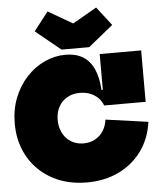

<svg xmlns="http://www.w3.org/2000/svg" viewBox="-67 -1119 980 1190"><g transform="rotate(-5 423.0 -524.5)"><path d="M512 -820H340L184 -947L274 -1063L426 -975L576 -1061L666 -945ZM426 14Q334 14 258 -15.2Q182 -44.5 126.8 -98.2Q71.5 -152 41.2 -225.5Q11 -299 11 -388Q11 -476 40 -548.8Q69 -621.5 118.5 -674.8Q168 -728 230.8 -757Q293.5 -786 361 -786Q424 -786 467.8 -760Q511.5 -734 535.8 -681.5Q560 -629 565 -549H613L573 -452Q557.5 -494 519 -518.5Q480.5 -543 430 -543Q384.5 -543 350.2 -523.5Q316 -504 297 -469Q278 -434 278 -388Q278 -353 288.8 -323.8Q299.5 -294.5 319.2 -273.2Q339 -252 366.2 -240.5Q393.5 -229 426 -229Q465.5 -229 497 -246Q528.5 -263 548.2 -293.2Q568 -323.5 573 -364L837 -327Q823.5 -225 768.2 -148.2Q713 -71.5 625.2 -28.8Q537.5 14 426 14ZM573 -452V-772H831V-452Z"/></g></svg>

Font: Hepta Slab Black
Style: Regular
Weight: 900
Designer: Michael LaGattuta
Foundry: Michael LaGattuta
Version: Version 1.102